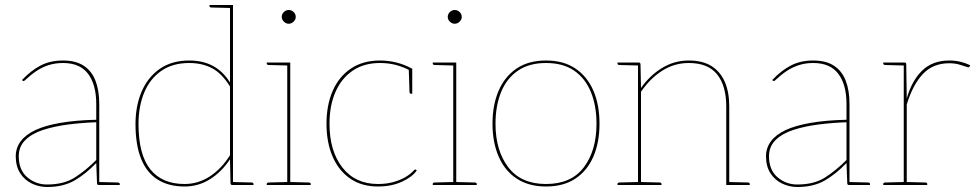

<svg xmlns="http://www.w3.org/2000/svg" viewBox="-20 -740 3920 768"><path d="M168 8Q136 8 107 -6Q78 -20 60.5 -47.5Q43 -75 43 -115Q43 -148 62.5 -174.5Q82 -201 122 -220Q161 -238 221.5 -248.5Q282 -259 365 -261V-324Q365 -401 332.5 -444.5Q300 -488 232 -488Q201 -488 174.5 -479.5Q148 -471 125 -455.5Q102 -440 80 -419Q78 -417 75.5 -416Q73 -415 71 -417L68 -420Q104 -458 142.5 -478Q181 -498 232 -498Q283 -498 315 -477Q347 -456 362 -417Q377 -378 377 -324V0H375Q371 0 369.5 -2Q368 -4 368 -8L365 -88Q323 -44 278 -18Q233 8 168 8ZM168 -2Q236 -2 280 -30.5Q324 -59 365 -100V-251Q308 -249 253 -242Q198 -235 153 -220.5Q108 -206 81.5 -180Q55 -154 55 -115Q55 -60 89 -31Q123 -2 168 -2ZM374 0 375 -12 452 -10Q454 -10 456.5 -8.5Q459 -7 459 -5V0Z M718 6Q655 6 611 -21.5Q567 -49 544.5 -104.5Q522 -160 522 -244Q522 -316 546.5 -373.5Q571 -431 619 -464.5Q667 -498 737 -498Q791 -498 831.5 -476.5Q872 -455 900 -410V-720H912V0H909Q902 0 902 -8L900 -103Q867 -53 820.5 -23.5Q774 6 718 6ZM718 -4Q773 -4 819.5 -34.5Q866 -65 900 -119V-394Q868 -446 828.5 -467Q789 -488 737 -488Q670 -488 624.5 -456Q579 -424 556.5 -369Q534 -314 534 -244Q534 -122 581 -63Q628 -4 718 -4ZM903 -720 902 -708 825 -710Q823 -710 820.5 -711.5Q818 -713 818 -715V-720ZM909 0 910 -12 987 -10Q989 -10 991.5 -8.5Q994 -7 994 -5V0Z M1129 0V-490H1141V0ZM1047 0V-5Q1047 -7 1049.5 -8.5Q1052 -10 1054 -10L1131 -12L1132 0ZM1138 0 1139 -12 1216 -10Q1218 -10 1220.5 -8.5Q1223 -7 1223 -5V0ZM1132 -490 1131 -478 1054 -480Q1052 -480 1049.5 -481.5Q1047 -483 1047 -485V-490ZM1135 -645Q1124 -645 1115.5 -653.5Q1107 -662 1107 -672Q1107 -684 1115.5 -692Q1124 -700 1135 -700Q1146 -700 1154.5 -692Q1163 -684 1163 -672Q1163 -662 1154.5 -653.5Q1146 -645 1135 -645Z M1492 6Q1427 6 1381 -25.5Q1335 -57 1310.5 -113.5Q1286 -170 1286 -245Q1286 -320 1311 -377Q1336 -434 1384 -466Q1432 -498 1500 -498Q1533 -498 1565.5 -490Q1598 -482 1629 -465V-458H1620Q1592 -473 1562.5 -480.5Q1533 -488 1500 -488Q1436 -488 1391 -457.5Q1346 -427 1322 -372.5Q1298 -318 1298 -245Q1298 -136 1349.5 -70Q1401 -4 1492 -4Q1522 -4 1548.5 -10.5Q1575 -17 1598 -29.5Q1621 -42 1637 -60Q1639 -62 1641.5 -62Q1644 -62 1645 -60L1647 -58Q1629 -32 1587.5 -13Q1546 6 1492 6ZM1615 -465 1629 -459V-365H1623Q1621 -365 1619.5 -367.5Q1618 -370 1618 -372Z M1793 0V-490H1805V0ZM1711 0V-5Q1711 -7 1713.5 -8.5Q1716 -10 1718 -10L1795 -12L1796 0ZM1802 0 1803 -12 1880 -10Q1882 -10 1884.5 -8.5Q1887 -7 1887 -5V0ZM1796 -490 1795 -478 1718 -480Q1716 -480 1713.5 -481.5Q1711 -483 1711 -485V-490ZM1799 -645Q1788 -645 1779.5 -653.5Q1771 -662 1771 -672Q1771 -684 1779.5 -692Q1788 -700 1799 -700Q1810 -700 1818.5 -692Q1827 -684 1827 -672Q1827 -662 1818.5 -653.5Q1810 -645 1799 -645Z M2164 -498Q2234 -498 2281.5 -466Q2329 -434 2353.5 -377.5Q2378 -321 2378 -245Q2378 -170 2353.5 -113.5Q2329 -57 2281.5 -25.5Q2234 6 2164 6Q2095 6 2047 -25.5Q1999 -57 1974.5 -114Q1950 -171 1950 -245Q1950 -320 1974.5 -377Q1999 -434 2046.5 -466Q2094 -498 2164 -498ZM2164 -4Q2265 -4 2315.5 -71Q2366 -138 2366 -245Q2366 -317 2343.5 -372Q2321 -427 2276.5 -457.5Q2232 -488 2164 -488Q2097 -488 2052 -457.5Q2007 -427 1984.5 -372Q1962 -317 1962 -245Q1962 -138 2013 -71Q2064 -4 2164 -4Z M2532 0V-490H2535Q2542 -490 2542 -482L2544 -388Q2579 -438 2628 -468Q2677 -498 2735 -498Q2790 -498 2825.5 -476Q2861 -454 2879 -413Q2897 -372 2897 -314V0H2885V-314Q2885 -397 2848.5 -442.5Q2812 -488 2735 -488Q2678 -488 2629.5 -457.5Q2581 -427 2544 -373V0ZM2450 0V-5Q2450 -7 2452.5 -8.5Q2455 -10 2457 -10L2534 -12L2535 0ZM2541 0 2542 -12 2619 -10Q2621 -10 2623.5 -8.5Q2626 -7 2626 -5V0ZM2894 0 2895 -12 2972 -10Q2974 -10 2976.5 -8.5Q2979 -7 2979 -5V0ZM2535 -490 2534 -478 2457 -480Q2455 -480 2452.5 -481.5Q2450 -483 2450 -485V-490Z M3169 8Q3137 8 3108 -6Q3079 -20 3061.5 -47.5Q3044 -75 3044 -115Q3044 -148 3063.5 -174.5Q3083 -201 3123 -220Q3162 -238 3222.5 -248.5Q3283 -259 3366 -261V-324Q3366 -401 3333.5 -444.5Q3301 -488 3233 -488Q3202 -488 3175.5 -479.5Q3149 -471 3126 -455.5Q3103 -440 3081 -419Q3079 -417 3076.5 -416Q3074 -415 3072 -417L3069 -420Q3105 -458 3143.5 -478Q3182 -498 3233 -498Q3284 -498 3316 -477Q3348 -456 3363 -417Q3378 -378 3378 -324V0H3376Q3372 0 3370.5 -2Q3369 -4 3369 -8L3366 -88Q3324 -44 3279 -18Q3234 8 3169 8ZM3169 -2Q3237 -2 3281 -30.5Q3325 -59 3366 -100V-251Q3309 -249 3254 -242Q3199 -235 3154 -220.5Q3109 -206 3082.5 -180Q3056 -154 3056 -115Q3056 -60 3090 -31Q3124 -2 3169 -2ZM3375 0 3376 -12 3453 -10Q3455 -10 3457.5 -8.5Q3460 -7 3460 -5V0Z M3595 0V-490H3598Q3602 -490 3603.5 -488Q3605 -486 3605 -482L3607 -346Q3627 -417 3668.5 -457.5Q3710 -498 3777 -498Q3801 -498 3821.5 -493Q3842 -488 3861 -479L3859 -475Q3858 -473 3855.5 -471.5Q3853 -470 3851 -471Q3842 -474 3821.5 -480.5Q3801 -487 3777 -487Q3712 -487 3671.5 -444Q3631 -401 3607 -322V0ZM3604 0 3605 -12 3682 -10Q3684 -10 3686.5 -8.5Q3689 -7 3689 -5V0ZM3513 0V-5Q3513 -7 3515.5 -8.5Q3518 -10 3520 -10L3597 -12L3598 0ZM3598 -490 3597 -478 3520 -480Q3518 -480 3515.5 -481.5Q3513 -483 3513 -485V-490Z"/></svg>

Font: Aleo Thin
Style: Regular
Weight: 250
Designer: Alessio Laiso
Foundry: Alessio Laiso
Version: Version 2.001;gftools[0.9.29]